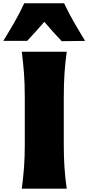

<svg xmlns="http://www.w3.org/2000/svg" viewBox="-70 -1127 529 1147"><path d="M60.1 0Q68.8 -64.9 73.5 -126.2Q78.1 -187.5 78.1 -265.1V-543.9Q78.1 -624 73.5 -687.5Q68.8 -751 60.1 -817.9H328.6Q319.3 -751 315.2 -687.5Q311 -624 311 -543.9V-265.1Q311 -187.5 315.2 -126.2Q319.3 -64.9 328.6 0ZM298.8 -880.9Q271.5 -909.2 245.6 -938.2Q219.7 -967.3 194.8 -996.6Q169.9 -968.3 144.5 -939.7Q119.1 -911.1 92.3 -882.8H-50.3Q-15.6 -939 16.8 -995.4Q49.3 -1051.8 74.7 -1107.4H313Q338.9 -1051.8 371.3 -995.4Q403.8 -939 438.5 -882.8Z"/></svg>

Font: Pinar-DS1-FD ExtraBold
Style: Regular
Weight: 800
Designer: Amin Abedi
Version: Version 2.000